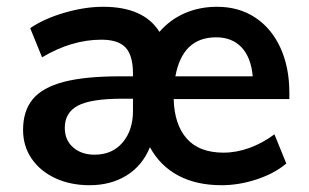

<svg xmlns="http://www.w3.org/2000/svg" viewBox="-20 -538 912 566"><path d="M833 -246H492Q494 -171 530.5 -129.5Q567 -88 639 -88Q677 -88 715.5 -102Q754 -116 789 -142L824 -56Q790 -27 737.5 -9.5Q685 8 633 8Q559 8 505.5 -20.5Q452 -49 422 -104Q400 -50 353.5 -21Q307 8 244 8Q188 8 143.5 -12.5Q99 -33 73.5 -70Q48 -107 48 -155Q48 -211 76.5 -245.5Q105 -280 167.5 -296.5Q230 -313 334 -313H372V-321Q372 -374 350.5 -397.5Q329 -421 279 -421Q191 -421 104 -369L69 -455Q110 -483 170 -500.5Q230 -518 284 -518Q404 -518 450 -444Q481 -480 524.5 -499Q568 -518 620 -518Q684 -518 732 -486.5Q780 -455 806.5 -397.5Q833 -340 833 -264ZM497 -313H725Q720 -369 692 -398.5Q664 -428 617 -428Q518 -428 497 -313ZM372 -211V-247H340Q248 -247 209.5 -226.5Q171 -206 171 -161Q171 -125 195.5 -103.5Q220 -82 259 -82Q311 -82 341.5 -118Q372 -154 372 -211Z"/></svg>

Font: Muli-Bold
Style: Bold
Weight: 700
Version: Version 2.000